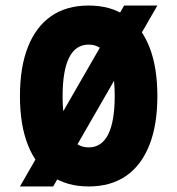

<svg xmlns="http://www.w3.org/2000/svg" viewBox="-20 -654 640 693"><path d="M428 -634H548L172 19H52ZM300 19Q221 19 165.5 -19Q110 -57 81 -130Q52 -203 52 -307Q52 -412 81 -485Q110 -558 165 -596Q220 -634 300 -634Q380 -634 435 -596Q490 -558 519 -485Q548 -412 548 -307Q548 -203 519 -130Q490 -57 435 -19Q380 19 300 19ZM300 -122Q347 -122 370.5 -169Q394 -216 394 -307Q394 -399 370.5 -446Q347 -493 300 -493Q253 -493 229.5 -446Q206 -399 206 -307Q206 -216 229.5 -169Q253 -122 300 -122Z"/></svg>

Font: Martian Mono Condensed
Style: Bold
Weight: 700
Width: 3
Designer: Roman Shamin
Foundry: Evil Martians
Version: Version 1.000